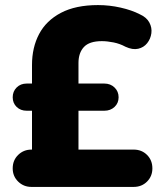

<svg xmlns="http://www.w3.org/2000/svg" viewBox="-20 -736 640 756"><path d="M104 0Q73 0 51.5 -21Q30 -42 30 -73Q30 -105 51.5 -126Q73 -147 104 -147H106V-300H85Q61 -300 45.5 -315Q30 -330 30 -353Q30 -376 45.5 -391.5Q61 -407 85 -407H106V-480Q106 -549 134 -602Q162 -655 220 -685.5Q278 -716 366 -716Q411 -716 455 -706Q499 -696 530 -680Q557 -668 568 -647.5Q579 -627 576 -605Q573 -583 559.5 -566Q546 -549 524 -544Q502 -539 474 -552Q452 -564 427 -569Q402 -574 381 -574Q332 -574 310.5 -551Q289 -528 289 -488V-407H391Q415 -407 431 -391.5Q447 -376 447 -353Q447 -330 431 -315Q415 -300 391 -300H289V-147H506Q538 -147 559 -126Q580 -105 580 -73Q580 -42 559 -21Q538 0 506 0Z"/></svg>

Font: Chiron GoRound TC H
Style: Regular
Weight: 900
Designer: Ryoko NISHIZUKA 西塚涼子 (kana, bopomofo & ideographs); Paul D. Hunt (Latin, Greek & Cyrillic); Sandoll Communications 산돌커뮤니
Foundry: Adobe
Version: Version 1.000;hotconv 1.1.1;makeotfexe 2.6.0